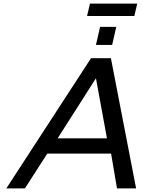

<svg xmlns="http://www.w3.org/2000/svg" viewBox="-20 -1045 790 1065"><path d="M573.2 -277.8 512.2 -610.8 299.8 -277.8ZM734.9 0H628.9L596.2 -192.9H242.2L118.2 0H15.1L484.9 -722.2H595.2ZM602.1 -795.9H512.2L535.2 -896H625ZM725.1 -956.1H462.9L479 -1024.9H741.2Z"/></svg>

Font: Perun
Style: Italic
Weight: 400
Italic angle: -12°
Foundry: Stefan Peev, Context Ltd
Version: Version 001.000